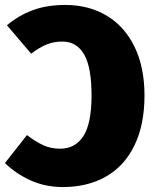

<svg xmlns="http://www.w3.org/2000/svg" viewBox="-20 -736 624 776"><path d="M564 -350Q564 -232 523.5 -148.5Q483 -65 408.5 -22.5Q334 20 234 20Q163 20 103.5 -7Q44 -34 0 -77L89 -190Q126 -162 156 -148.5Q186 -135 223 -135Q284 -135 317 -186Q350 -237 350 -350Q350 -464 320 -516Q290 -568 232 -568Q196 -568 166.5 -555.5Q137 -543 106 -519L8 -634Q56 -674 113 -695Q170 -716 244 -716Q339 -716 411.5 -672.5Q484 -629 524 -546.5Q564 -464 564 -350Z"/></svg>

Font: Fira Sans Black
Style: Regular
Weight: 900
Designer: Carrois Corporate & Edenspiekermann AG
Foundry: Carrois Corporate GbR & Edenspiekermann AG
Version: Version 4.203